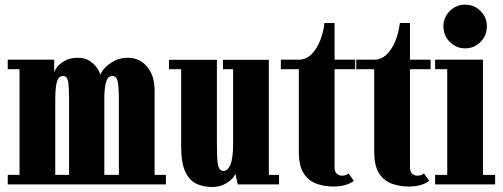

<svg xmlns="http://www.w3.org/2000/svg" viewBox="-20 -774 2112 806"><path d="M12.5 0V-40H62V-483.5H12.5V-523.5H207.5V-470Q207.5 -476 218.5 -491Q229.5 -506 251.8 -518.8Q274 -531.5 306.5 -531.5Q337 -531.5 357 -518Q377 -504.5 388 -487.5Q399 -470.5 402 -460Q405 -472.5 420.5 -489.2Q436 -506 460.8 -518.8Q485.5 -531.5 516.5 -531.5Q566 -531.5 597.5 -494Q629 -456.5 629 -393.5V-40H676.5V0ZM212 -362.5V-40H270V-354Q270 -409 266 -432Q262 -455 244.5 -455Q227 -455 219.8 -433.2Q212.5 -411.5 212 -362.5ZM418 -372.5V-40H479V-354Q479 -409 474 -432Q469 -455 452 -455Q434 -455 426.8 -434.5Q419.5 -414 418 -372.5Z M870.5 11Q834.5 11 805 -2.5Q775.5 -16 758 -52.8Q740.5 -89.5 740.5 -160V-483.5H689.5V-523H890.5V-177.5Q890.5 -128 892.5 -101.8Q894.5 -75.5 900.8 -66Q907 -56.5 919.5 -56.5Q935.5 -56.5 947 -82.2Q958.5 -108 958.5 -169V-483.5H916V-523H1108.5V-40H1151.5V0H978L968 -45.5Q965.5 -35.5 952.8 -22.2Q940 -9 919 1Q898 11 870.5 11Z M1379 9Q1342 9 1308.8 -2.8Q1275.5 -14.5 1255 -46Q1234.5 -77.5 1234.5 -136.5V-483.5H1159V-523.5H1234.5Q1264 -523.5 1286.5 -545.2Q1309 -567 1323.2 -602Q1337.5 -637 1342 -677.5H1384.5V-523.5H1471V-483.5H1384.5V-72Q1384.5 -51.5 1394.8 -44Q1405 -36.5 1414.5 -36.5Q1435 -36.5 1443 -46.5L1465.5 -14.5Q1450 -3.5 1429.5 2.8Q1409 9 1379 9Z M1695.5 9Q1658.5 9 1625.2 -2.8Q1592 -14.5 1571.5 -46Q1551 -77.5 1551 -136.5V-483.5H1475.5V-523.5H1551Q1580.5 -523.5 1603 -545.2Q1625.5 -567 1639.8 -602Q1654 -637 1658.5 -677.5H1701V-523.5H1787.5V-483.5H1701V-72Q1701 -51.5 1711.2 -44Q1721.5 -36.5 1731 -36.5Q1751.5 -36.5 1759.5 -46.5L1782 -14.5Q1766.5 -3.5 1746 2.8Q1725.5 9 1695.5 9Z M1933 -571Q1895 -571 1868.2 -598Q1841.5 -625 1841.5 -663.5Q1841.5 -701 1868.2 -727.8Q1895 -754.5 1933 -754.5Q1970.5 -754.5 1997.2 -727.8Q2024 -701 2024 -663.5Q2024 -625 1997.2 -598Q1970.5 -571 1933 -571ZM1806.5 0V-40H1857.5V-483.5H1806.5V-523.5H2007.5V-40H2058.5V0Z"/></svg>

Font: Imbue 10pt Black
Style: Regular
Weight: 900
Designer: Tyler Finck
Foundry: Etcetera Type Company
Version: Version 1.102; ttfautohint (v1.8.3)